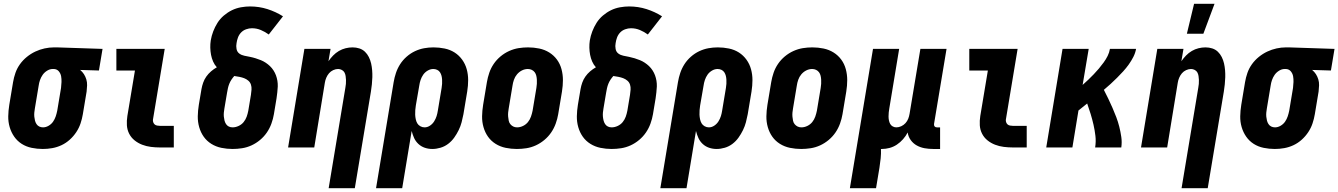

<svg xmlns="http://www.w3.org/2000/svg" viewBox="-20 -778 7061 1013"><path d="M206 8Q176 8 147 2Q118 -4 94.5 -19Q71 -34 55 -57Q39 -80 31 -107.5Q23 -135 23.5 -164.5Q24 -194 29 -225L49 -345Q53 -369 61.5 -393.5Q70 -418 85.5 -439.5Q101 -461 122 -478Q143 -495 166.5 -506Q190 -517 215 -522.5Q240 -528 265 -528H281L521 -520L502 -406L403 -409Q415 -399 423 -386.5Q431 -374 435.5 -359Q440 -344 439.5 -328Q439 -312 437 -295L417 -175Q413 -151 405 -127Q397 -103 382.5 -81Q368 -59 348 -41Q328 -23 304.5 -12Q281 -1 256 3.5Q231 8 206 8ZM207 -106Q222 -106 236.5 -114.5Q251 -123 260 -136Q269 -149 274 -164Q279 -179 282 -194L302 -314Q304 -330 304.5 -345.5Q305 -361 302.5 -375.5Q300 -390 290.5 -401.5Q281 -413 265 -414H258Q243 -414 228.5 -405Q214 -396 205 -383Q196 -370 191 -355.5Q186 -341 184 -326L164 -206Q162 -195 161 -184Q160 -173 161 -162.5Q162 -152 164.5 -142Q167 -132 172.5 -123.5Q178 -115 187 -110.5Q196 -106 207 -106Z M824 0Q800 0 776 -3Q752 -6 730 -14.5Q708 -23 690 -37.5Q672 -52 661.5 -72.5Q651 -93 649.5 -117Q648 -141 652 -166L692 -406H594V-520H849L787 -147Q786 -140 788.5 -133Q791 -126 796 -121.5Q801 -117 809 -115.5Q817 -114 824 -114H897V0Z M1207 8Q1177 8 1148 2Q1119 -4 1095 -19Q1071 -34 1055 -56.5Q1039 -79 1031 -107Q1023 -135 1023.5 -164.5Q1024 -194 1029 -225L1043 -308Q1046 -325 1052 -342Q1058 -359 1068.5 -374Q1079 -389 1093.5 -401.5Q1108 -414 1124 -423Q1112 -436 1104.5 -453Q1097 -470 1093.5 -488.5Q1090 -507 1089.5 -526.5Q1089 -546 1092 -565Q1096 -589 1105 -612.5Q1114 -636 1127.5 -657.5Q1141 -679 1161 -696Q1181 -713 1203.5 -724Q1226 -735 1251 -739.5Q1276 -744 1299 -744Q1347 -744 1391 -730Q1435 -716 1473 -692L1398 -596Q1379 -610 1356.5 -619.5Q1334 -629 1309 -629Q1294 -629 1278.5 -623.5Q1263 -618 1252 -606.5Q1241 -595 1235.5 -580Q1230 -565 1228 -550Q1225 -535 1228 -519.5Q1231 -504 1242.5 -495.5Q1254 -487 1269 -484Q1284 -481 1299 -478Q1314 -475 1328.5 -470.5Q1343 -466 1356.5 -460.5Q1370 -455 1382 -447Q1394 -439 1404.5 -429Q1415 -419 1423 -406.5Q1431 -394 1436 -380.5Q1441 -367 1443.5 -352Q1446 -337 1445.5 -321.5Q1445 -306 1443 -290.5Q1441 -275 1439 -259L1425 -175Q1421 -151 1412 -126Q1403 -101 1388 -79Q1373 -57 1352 -39.5Q1331 -22 1307 -11Q1283 0 1257.5 4Q1232 8 1207 8ZM1207 -106Q1223 -106 1239 -113.5Q1255 -121 1265.5 -134Q1276 -147 1281.5 -162.5Q1287 -178 1290 -194L1304 -278Q1306 -291 1307 -305Q1308 -319 1304 -331.5Q1300 -344 1290 -352.5Q1280 -361 1268 -365.5Q1256 -370 1243 -372.5Q1230 -375 1216 -377Q1208 -368 1201 -357.5Q1194 -347 1189.5 -335.5Q1185 -324 1182.5 -312.5Q1180 -301 1178 -289L1164 -206Q1162 -195 1161 -184Q1160 -173 1161 -162.5Q1162 -152 1164.5 -142Q1167 -132 1172.5 -123.5Q1178 -115 1187 -110.5Q1196 -106 1207 -106Z M1714 215 1802 -314Q1804 -325 1805 -335.5Q1806 -346 1805.5 -356.5Q1805 -367 1803.5 -377Q1802 -387 1797.5 -395.5Q1793 -404 1783.5 -409Q1774 -414 1764 -414Q1751 -414 1738 -408Q1725 -402 1716 -391.5Q1707 -381 1701.5 -368Q1696 -355 1694 -342L1638 0H1500L1586 -520H1724L1713 -455Q1724 -471 1737.5 -485Q1751 -499 1768 -509Q1785 -519 1803.5 -523.5Q1822 -528 1840 -528Q1859 -528 1876 -522.5Q1893 -517 1905.5 -505Q1918 -493 1926 -477Q1934 -461 1938 -443.5Q1942 -426 1943.5 -407.5Q1945 -389 1944.5 -370.5Q1944 -352 1942 -333Q1940 -314 1937 -295L1852 215Z M1964 215 2057 -345Q2061 -369 2069 -393Q2077 -417 2091 -439Q2105 -461 2125.5 -479Q2146 -497 2169.5 -508Q2193 -519 2217.5 -523.5Q2242 -528 2267 -528Q2297 -528 2326 -522Q2355 -516 2378.5 -501Q2402 -486 2418.5 -463Q2435 -440 2442.5 -412.5Q2450 -385 2450 -355.5Q2450 -326 2445 -295L2425 -175Q2421 -154 2415.5 -133Q2410 -112 2400 -91.5Q2390 -71 2376.5 -52Q2363 -33 2344.5 -19Q2326 -5 2304 1.5Q2282 8 2261 8Q2240 8 2221 1.5Q2202 -5 2187.5 -18.5Q2173 -32 2165 -49.5Q2157 -67 2152 -87L2102 215ZM2220 -106Q2235 -106 2248.5 -115Q2262 -124 2270.5 -137.5Q2279 -151 2283.5 -165.5Q2288 -180 2290 -194L2310 -314Q2312 -325 2312.5 -336Q2313 -347 2312.5 -357.5Q2312 -368 2309.5 -378Q2307 -388 2301.5 -396.5Q2296 -405 2286.5 -409.5Q2277 -414 2266 -414Q2251 -414 2236.5 -405.5Q2222 -397 2213 -384Q2204 -371 2199 -356Q2194 -341 2192 -326L2174 -222Q2172 -209 2171 -197Q2170 -185 2170.5 -173Q2171 -161 2173.5 -149Q2176 -137 2181.5 -127.5Q2187 -118 2197.5 -112Q2208 -106 2220 -106Z M2707 8Q2677 8 2648 2Q2619 -4 2595 -19Q2571 -34 2555 -56.5Q2539 -79 2531 -107Q2523 -135 2523.5 -164.5Q2524 -194 2529 -225L2549 -345Q2553 -369 2561.5 -394Q2570 -419 2585 -441Q2600 -463 2621 -480.5Q2642 -498 2666.5 -509Q2691 -520 2716 -524Q2741 -528 2766 -528Q2796 -528 2825 -522Q2854 -516 2878 -501Q2902 -486 2918.5 -463.5Q2935 -441 2942.5 -413Q2950 -385 2950 -355.5Q2950 -326 2945 -295L2925 -175Q2921 -151 2912 -126Q2903 -101 2888 -79Q2873 -57 2852 -39.5Q2831 -22 2807 -11Q2783 0 2757.5 4Q2732 8 2707 8ZM2708 -106Q2724 -106 2739.5 -113.5Q2755 -121 2765.5 -134Q2776 -147 2781.5 -163Q2787 -179 2790 -194L2810 -314Q2812 -325 2812.5 -336Q2813 -347 2812.5 -357.5Q2812 -368 2809.5 -378.5Q2807 -389 2801 -397Q2795 -405 2785.5 -409.5Q2776 -414 2765 -414Q2749 -414 2734 -406.5Q2719 -399 2708 -386Q2697 -373 2691.5 -357Q2686 -341 2684 -326L2664 -206Q2662 -195 2661 -184Q2660 -173 2661 -162.5Q2662 -152 2664 -141.5Q2666 -131 2672.5 -123Q2679 -115 2688 -110.5Q2697 -106 2708 -106Z M3207 8Q3177 8 3148 2Q3119 -4 3095 -19Q3071 -34 3055 -56.5Q3039 -79 3031 -107Q3023 -135 3023.5 -164.5Q3024 -194 3029 -225L3043 -308Q3046 -325 3052 -342Q3058 -359 3068.5 -374Q3079 -389 3093.5 -401.5Q3108 -414 3124 -423Q3112 -436 3104.5 -453Q3097 -470 3093.5 -488.5Q3090 -507 3089.5 -526.5Q3089 -546 3092 -565Q3096 -589 3105 -612.5Q3114 -636 3127.5 -657.5Q3141 -679 3161 -696Q3181 -713 3203.5 -724Q3226 -735 3251 -739.5Q3276 -744 3299 -744Q3347 -744 3391 -730Q3435 -716 3473 -692L3398 -596Q3379 -610 3356.5 -619.5Q3334 -629 3309 -629Q3294 -629 3278.5 -623.5Q3263 -618 3252 -606.5Q3241 -595 3235.5 -580Q3230 -565 3228 -550Q3225 -535 3228 -519.5Q3231 -504 3242.5 -495.5Q3254 -487 3269 -484Q3284 -481 3299 -478Q3314 -475 3328.5 -470.5Q3343 -466 3356.5 -460.5Q3370 -455 3382 -447Q3394 -439 3404.5 -429Q3415 -419 3423 -406.5Q3431 -394 3436 -380.5Q3441 -367 3443.5 -352Q3446 -337 3445.5 -321.5Q3445 -306 3443 -290.5Q3441 -275 3439 -259L3425 -175Q3421 -151 3412 -126Q3403 -101 3388 -79Q3373 -57 3352 -39.5Q3331 -22 3307 -11Q3283 0 3257.5 4Q3232 8 3207 8ZM3207 -106Q3223 -106 3239 -113.5Q3255 -121 3265.5 -134Q3276 -147 3281.5 -162.5Q3287 -178 3290 -194L3304 -278Q3306 -291 3307 -305Q3308 -319 3304 -331.5Q3300 -344 3290 -352.5Q3280 -361 3268 -365.5Q3256 -370 3243 -372.5Q3230 -375 3216 -377Q3208 -368 3201 -357.5Q3194 -347 3189.5 -335.5Q3185 -324 3182.5 -312.5Q3180 -301 3178 -289L3164 -206Q3162 -195 3161 -184Q3160 -173 3161 -162.5Q3162 -152 3164.5 -142Q3167 -132 3172.5 -123.5Q3178 -115 3187 -110.5Q3196 -106 3207 -106Z M3464 215 3557 -345Q3561 -369 3569 -393Q3577 -417 3591 -439Q3605 -461 3625.5 -479Q3646 -497 3669.5 -508Q3693 -519 3717.5 -523.5Q3742 -528 3767 -528Q3797 -528 3826 -522Q3855 -516 3878.5 -501Q3902 -486 3918.5 -463Q3935 -440 3942.5 -412.5Q3950 -385 3950 -355.5Q3950 -326 3945 -295L3925 -175Q3921 -154 3915.5 -133Q3910 -112 3900 -91.5Q3890 -71 3876.5 -52Q3863 -33 3844.5 -19Q3826 -5 3804 1.5Q3782 8 3761 8Q3740 8 3721 1.5Q3702 -5 3687.5 -18.5Q3673 -32 3665 -49.5Q3657 -67 3652 -87L3602 215ZM3720 -106Q3735 -106 3748.5 -115Q3762 -124 3770.5 -137.5Q3779 -151 3783.5 -165.5Q3788 -180 3790 -194L3810 -314Q3812 -325 3812.5 -336Q3813 -347 3812.5 -357.5Q3812 -368 3809.5 -378Q3807 -388 3801.5 -396.5Q3796 -405 3786.5 -409.5Q3777 -414 3766 -414Q3751 -414 3736.5 -405.5Q3722 -397 3713 -384Q3704 -371 3699 -356Q3694 -341 3692 -326L3674 -222Q3672 -209 3671 -197Q3670 -185 3670.5 -173Q3671 -161 3673.5 -149Q3676 -137 3681.5 -127.5Q3687 -118 3697.5 -112Q3708 -106 3720 -106Z M4207 8Q4177 8 4148 2Q4119 -4 4095 -19Q4071 -34 4055 -56.5Q4039 -79 4031 -107Q4023 -135 4023.5 -164.5Q4024 -194 4029 -225L4049 -345Q4053 -369 4061.5 -394Q4070 -419 4085 -441Q4100 -463 4121 -480.5Q4142 -498 4166.5 -509Q4191 -520 4216 -524Q4241 -528 4266 -528Q4296 -528 4325 -522Q4354 -516 4378 -501Q4402 -486 4418.5 -463.5Q4435 -441 4442.5 -413Q4450 -385 4450 -355.5Q4450 -326 4445 -295L4425 -175Q4421 -151 4412 -126Q4403 -101 4388 -79Q4373 -57 4352 -39.5Q4331 -22 4307 -11Q4283 0 4257.5 4Q4232 8 4207 8ZM4208 -106Q4224 -106 4239.5 -113.5Q4255 -121 4265.5 -134Q4276 -147 4281.5 -163Q4287 -179 4290 -194L4310 -314Q4312 -325 4312.5 -336Q4313 -347 4312.5 -357.5Q4312 -368 4309.5 -378.5Q4307 -389 4301 -397Q4295 -405 4285.5 -409.5Q4276 -414 4265 -414Q4249 -414 4234 -406.5Q4219 -399 4208 -386Q4197 -373 4191.5 -357Q4186 -341 4184 -326L4164 -206Q4162 -195 4161 -184Q4160 -173 4161 -162.5Q4162 -152 4164 -141.5Q4166 -131 4172.5 -123Q4179 -115 4188 -110.5Q4197 -106 4208 -106Z M4464 215 4586 -520H4724L4672 -206Q4670 -195 4669 -184.5Q4668 -174 4668 -163.5Q4668 -153 4670 -143Q4672 -133 4676.5 -124.5Q4681 -116 4690 -111Q4699 -106 4709 -106Q4722 -106 4735 -112Q4748 -118 4757.5 -128.5Q4767 -139 4772 -152Q4777 -165 4779 -178L4836 -520H4974L4908 -124Q4907 -116 4911 -111Q4915 -106 4923 -106H4940V8H4904Q4880 8 4858 4Q4836 0 4817 -10.5Q4798 -21 4785 -39Q4772 -57 4769 -79Q4759 -60 4744.5 -43.5Q4730 -27 4712 -15Q4694 -3 4673.5 2.5Q4653 8 4633 8H4628Q4629 32 4626.5 57Q4624 82 4620 107L4602 215Z M5324 0Q5300 0 5276 -3Q5252 -6 5230 -14.5Q5208 -23 5190 -37.5Q5172 -52 5161.5 -72.5Q5151 -93 5149.5 -117Q5148 -141 5152 -166L5192 -406H5094V-520H5349L5287 -147Q5286 -140 5288.5 -133Q5291 -126 5296 -121.5Q5301 -117 5309 -115.5Q5317 -114 5324 -114H5397V0Z M5500 0 5586 -520H5724L5692 -330Q5708 -344 5722.5 -358Q5737 -372 5751 -386.5Q5765 -401 5778 -416.5Q5791 -432 5803 -448.5Q5815 -465 5824 -483Q5833 -501 5836 -520H5974Q5970 -498 5959.5 -477.5Q5949 -457 5935.5 -438Q5922 -419 5906 -401.5Q5890 -384 5873.5 -367.5Q5857 -351 5839.5 -335Q5822 -319 5804 -304Q5816 -281 5827.5 -257Q5839 -233 5849.5 -209Q5860 -185 5869.5 -160Q5879 -135 5885.5 -109Q5892 -83 5896 -55.5Q5900 -28 5896 0H5758Q5763 -31 5759.5 -61Q5756 -91 5749.5 -119.5Q5743 -148 5734.5 -176Q5726 -204 5716 -232Q5705 -223 5693 -213.5Q5681 -204 5670 -195L5638 0Z M6214 215 6302 -314Q6304 -325 6305 -335.5Q6306 -346 6305.5 -356.5Q6305 -367 6303.5 -377Q6302 -387 6297.5 -395.5Q6293 -404 6283.5 -409Q6274 -414 6264 -414Q6251 -414 6238 -408Q6225 -402 6216 -391.5Q6207 -381 6201.5 -368Q6196 -355 6194 -342L6138 0H6000L6086 -520H6224L6213 -455Q6224 -471 6237.5 -485Q6251 -499 6268 -509Q6285 -519 6303.5 -523.5Q6322 -528 6340 -528Q6359 -528 6376 -522.5Q6393 -517 6405.5 -505Q6418 -493 6426 -477Q6434 -461 6438 -443.5Q6442 -426 6443.5 -407.5Q6445 -389 6444.5 -370.5Q6444 -352 6442 -333Q6440 -314 6437 -295L6352 215ZM6242 -600 6280 -758H6388L6329 -600Z M6706 8Q6676 8 6647 2Q6618 -4 6594.5 -19Q6571 -34 6555 -57Q6539 -80 6531 -107.5Q6523 -135 6523.5 -164.5Q6524 -194 6529 -225L6549 -345Q6553 -369 6561.5 -393.5Q6570 -418 6585.5 -439.5Q6601 -461 6622 -478Q6643 -495 6666.5 -506Q6690 -517 6715 -522.5Q6740 -528 6765 -528H6781L7021 -520L7002 -406L6903 -409Q6915 -399 6923 -386.5Q6931 -374 6935.5 -359Q6940 -344 6939.5 -328Q6939 -312 6937 -295L6917 -175Q6913 -151 6905 -127Q6897 -103 6882.5 -81Q6868 -59 6848 -41Q6828 -23 6804.5 -12Q6781 -1 6756 3.5Q6731 8 6706 8ZM6707 -106Q6722 -106 6736.5 -114.5Q6751 -123 6760 -136Q6769 -149 6774 -164Q6779 -179 6782 -194L6802 -314Q6804 -330 6804.5 -345.5Q6805 -361 6802.5 -375.5Q6800 -390 6790.5 -401.5Q6781 -413 6765 -414H6758Q6743 -414 6728.5 -405Q6714 -396 6705 -383Q6696 -370 6691 -355.5Q6686 -341 6684 -326L6664 -206Q6662 -195 6661 -184Q6660 -173 6661 -162.5Q6662 -152 6664.5 -142Q6667 -132 6672.5 -123.5Q6678 -115 6687 -110.5Q6696 -106 6707 -106Z"/></svg>

Font: Iosevka Curly Heavy
Style: Italic
Weight: 900
Italic angle: -9°
Monospace: yes
Designer: Belleve Invis
Foundry: Belleve Invis
Version: Version 22.1.2; ttfautohint (v1.8.4)